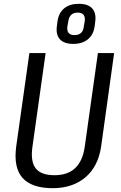

<svg xmlns="http://www.w3.org/2000/svg" viewBox="-20 -978 632 1006"><path d="M257 8Q146 8 98 -46Q50 -100 65 -211L134 -700H219L150 -209Q139 -132 167 -96Q195 -60 266 -60Q403 -60 424 -209L493 -700H578L510 -211Q502 -157 481 -116.5Q460 -76 426.5 -48Q393 -20 350 -6Q307 8 257 8ZM364 -748Q316 -748 294 -772Q272 -796 278 -841L281 -865Q287 -910 316 -934Q345 -958 393 -958Q441 -958 463 -934Q485 -910 479 -865L476 -841Q470 -796 440.5 -772Q411 -748 364 -748ZM370 -794Q392 -794 404.5 -805.5Q417 -817 419 -839L424 -867Q427 -889 417.5 -900.5Q408 -912 387 -912Q366 -912 353.5 -900.5Q341 -889 338 -867L333 -839Q330 -817 339.5 -805.5Q349 -794 370 -794Z"/></svg>

Font: Pathway Extreme SemiCondensed
Style: Italic
Weight: 400
Width: 4
Italic angle: -8°
Version: Version 1.001;gftools[0.9.26]